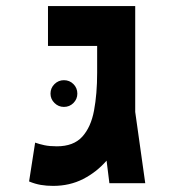

<svg xmlns="http://www.w3.org/2000/svg" viewBox="-20 -606 626 635"><path d="M155.8 8.8Q134.3 8.8 115.2 5.6Q96.2 2.4 76.2 -5.9L96.2 -134.3Q109.9 -129.4 127 -125.7Q144 -122.1 168 -122.1Q223.1 -122.1 252 -153.8Q280.8 -185.5 291 -240.5Q301.3 -295.4 301.3 -365.2V-454.1H138.7V-585.9H427.2V-235.8L460.4 0H341.8L332.5 -74.7Q299.3 -36.6 254.9 -13.9Q210.4 8.8 155.8 8.8ZM191.4 -252.4Q173.3 -252.4 160.2 -265.4Q147 -278.3 147 -296.4Q147 -314.9 160.2 -327.9Q173.3 -340.8 191.4 -340.8Q210 -340.8 222.9 -327.9Q235.8 -314.9 235.8 -296.4Q235.8 -278.3 222.9 -265.4Q210 -252.4 191.4 -252.4Z"/></svg>

Font: Cascadia Code NF
Style: Bold
Weight: 700
Monospace: yes
Designer: Aaron Bell
Foundry: Saja Typeworks
Version: Version 2404.023; ttfautohint (v1.8.4)